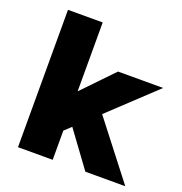

<svg xmlns="http://www.w3.org/2000/svg" viewBox="-132 -856 923 972"><g transform="rotate(20 329.0 -370.0)"><path d="M413 -303 648 0H433L293 -191L257 -157V0H70V-740H257V-369L415 -533H658Z"/></g></svg>

Font: Mach ExtraBold
Style: Regular
Weight: 800
Version: Version 1.002